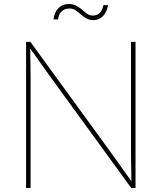

<svg xmlns="http://www.w3.org/2000/svg" viewBox="-20 -936 805 956"><path d="M109.9 0V-727.5H131.3L533.2 -175.3Q551.8 -149.9 569.6 -124.5Q587.4 -99.1 605.5 -74Q623.5 -48.8 641.6 -23.4H634.3Q634.3 -48.8 633.8 -74Q633.3 -99.1 632.8 -124.5Q632.3 -149.9 632.3 -175.3V-727.5H654.8V0H633.3L232.4 -551.3Q213.9 -576.7 196 -602.1Q178.2 -627.4 160.2 -652.8Q142.1 -678.2 123.5 -703.6H130.4Q130.4 -678.2 130.9 -652.8Q131.3 -627.4 131.8 -602.1Q132.3 -576.7 132.3 -551.3V0ZM445.3 -835.9Q424.8 -835.9 409.7 -844.7Q394.5 -853.5 381.8 -864.7Q369.1 -876 356 -884.8Q342.8 -893.6 325.7 -893.6Q301.8 -893.6 286.6 -879.2Q271.5 -864.7 269 -839.4H246.6Q249.5 -872.6 270 -894.3Q290.5 -916 321.8 -916Q344.7 -916 360.6 -907.2Q376.5 -898.4 389.2 -887.2Q401.9 -876 414.1 -867.2Q426.3 -858.4 441.4 -858.4Q462.4 -858.4 475.8 -870.6Q489.3 -882.8 495.1 -910.6H518.1Q512.2 -876 492.7 -856Q473.1 -835.9 445.3 -835.9Z"/></svg>

Font: Inter 16pt Thin
Style: Regular
Weight: 250
Version: Version 4.001;git-66647c0bb